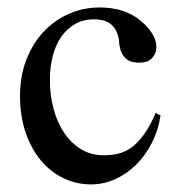

<svg xmlns="http://www.w3.org/2000/svg" viewBox="-20 -480 484 515"><path d="M410.6 -169.9Q404.3 -129.4 386.7 -95.5Q369.1 -61.5 344 -37.1Q318.8 -12.7 288.1 1Q257.3 14.6 224.1 14.6Q184.6 14.6 149.9 -2.2Q115.2 -19 89.4 -50Q63.5 -81.1 48.6 -125Q33.7 -168.9 33.7 -223.1Q33.7 -276.4 50.8 -320.1Q67.9 -363.8 96.9 -394.8Q126 -425.8 164.8 -442.9Q203.6 -460 247.1 -460Q314 -460 356 -425.3Q377 -408.2 388.2 -390.1Q399.4 -372.1 399.4 -353.5Q399.4 -336.4 387.9 -324.2Q376.5 -312 353.5 -312Q346.2 -312 337.4 -313.5Q328.6 -314.9 320.6 -320.6Q312.5 -326.2 306.6 -337.6Q300.8 -349.1 299.3 -369.1Q296.9 -395.5 281 -411.9Q265.1 -428.2 231.4 -428.2Q203.6 -428.2 181.6 -415.8Q159.7 -403.3 144.5 -381.6Q129.4 -359.9 121.6 -330.1Q113.8 -300.3 113.8 -265.6Q113.8 -226.1 123.3 -189.5Q132.8 -152.8 151.4 -124.8Q169.9 -96.7 196.8 -80.1Q223.6 -63.5 258.8 -63.5Q279.3 -63.5 298.1 -68.1Q316.9 -72.8 334 -85.4Q351.1 -98.1 366.9 -120.4Q382.8 -142.6 397.5 -177.2Z"/></svg>

Font: Doulos SIL Compact
Style: Regular
Weight: 400
Designer: Walt Agee, Victor Gaultney, Peter Martin, Debbi Hosken
Foundry: SIL International
Version: Version 4.110; 2011; Maintenance release ; LnSpcTght